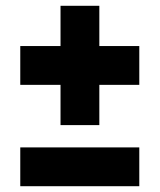

<svg xmlns="http://www.w3.org/2000/svg" viewBox="-20 -576 551 663"><path d="M50 -417H461V-283H50ZM189 -556H323V-144H189ZM50 -67H461V67H50Z"/></svg>

Font: Pathway Extreme Condensed Black
Style: Regular
Weight: 900
Width: 3
Version: Version 1.001;gftools[0.9.26]